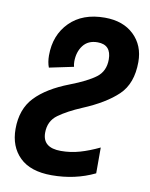

<svg xmlns="http://www.w3.org/2000/svg" viewBox="-83 -785 670 857"><g transform="rotate(10 252.0 -357.0)"><path d="M405 -33V-150Q359 -128 317.5 -116Q276 -104 232 -104Q149 -104 149 -172Q149 -225 189 -254Q229 -283 293 -310Q394 -352 449 -404.5Q504 -457 504 -555Q504 -630 455 -677Q406 -724 323 -724Q222 -724 164 -665.5Q106 -607 106 -515Q106 -484 115 -461L225 -484Q222 -495 222 -507Q222 -551 244.5 -580.5Q267 -610 310 -610Q372 -610 372 -543Q372 -490 334.5 -461.5Q297 -433 219 -403Q120 -365 68 -310.5Q16 -256 16 -166Q16 -86 65 -38Q114 10 210 10Q316 10 405 -33Z"/></g></svg>

Font: Noto Sans UI SemiCondensed
Style: Bold Italic
Weight: 700
Width: 4
Designer: Monotype Design Team
Foundry: Monotype Imaging Inc.
Version: 1.001